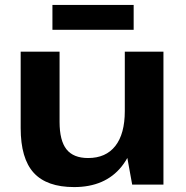

<svg xmlns="http://www.w3.org/2000/svg" viewBox="-20 -750 756 780"><path d="M222 -255Q222 -179 250 -143.5Q278 -108 338 -108Q410 -108 448.5 -157Q487 -206 487 -299L541 -378V-312Q541 -157 474 -73.5Q407 10 281 10Q170 10 117 -48Q64 -106 64 -230V-540H222ZM644 0H517L487 -165V-540H644ZM523 -730V-629H193V-730Z"/></svg>

Font: Pathway Extreme 72pt
Style: Bold
Weight: 700
Designer: Eduardo Rodriguez Tunni
Foundry: Eduardo Rodriguez Tunni
Version: Version 1.001;gftools[0.9.26]